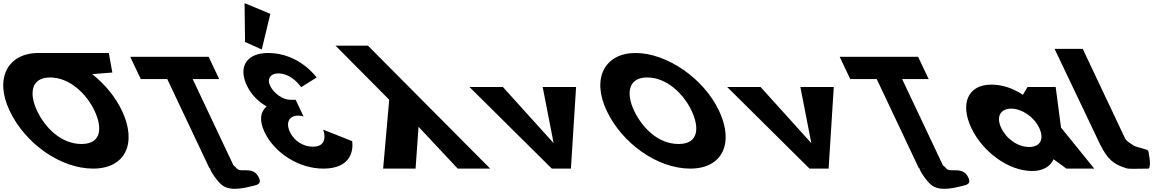

<svg xmlns="http://www.w3.org/2000/svg" viewBox="-182 -1060 7348 1207"><path d="M50.9 -363.9C1.6 -468.4 9.9 -572.8 132.7 -573L132.7 -573L133 -573H133.1C257.2 -573 362.7 -468.5 412.2 -363.9C461.6 -259.4 458.3 -154.8 330.8 -154.8C199.9 -154.8 100.3 -259.4 50.9 -363.9ZM59.9 -727 60 -726.9C-132.7 -726.6 -218.4 -568.6 -121.6 -363.9C-24.8 -159.1 196.6 -0.1 404 -0.1C605.4 -0.1 681.6 -159.1 584.7 -363.9C543 -452.3 475.9 -531.9 397.5 -594L524.1 -604L501.9 -727Z M702.9 -562.9H869.5L1134.7 -1.9L1138.7 -1.8C1135.9 9.2 1186.9 87 1219.6 108C1276.7 144.6 1363.8 119 1411.6 108C1438.7 102 1460.2 93.7 1448.3 63C1415.6 -21 1332.3 28.7 1307.5 0C1299.5 -9.2 1292.3 -16 1285.5 -20.9L1029.3 -562.9H1195.9L1129.6 -703.1H636.6ZM1174.4 -1.1C1166.4 -0.1 1157.8 -0.1 1148.2 -1.6Z M1358.5 -796.2 1463.5 -749.1 1517.5 -973 1355.4 -1040.2ZM1711.5 -511.8C1711.5 -511.8 1654.4 -598.5 1566 -598.5C1521 -598.5 1494.6 -566.2 1515.9 -521.2C1540 -470.2 1599.3 -432.8 1641.8 -432.8H1676.7L1726.1 -328.2C1726.1 -328.2 1710.1 -333.3 1693.1 -333.3C1637 -333.3 1612 -290.8 1640.5 -230.5C1668.7 -171 1726.8 -137.8 1785.5 -137.8C1890.9 -137.8 1849.6 -244.9 1849.6 -244.9L2031.7 -172.7C2031.7 -172.7 2065.6 -0.1 1849.7 -0.1C1699.3 -0.1 1544.2 -96.2 1480.7 -230.5C1445.8 -304.4 1455.3 -358 1494.1 -391.1C1441.7 -420.9 1397 -465.1 1369.7 -522.9C1313.5 -641.9 1370.2 -726.9 1503.6 -726.9C1700 -726.9 1808.4 -573 1808.4 -573Z M2695.5 0 2449.2 -263 2430.5 0H2226.5L2264.8 -433L1927.1 -773H2131.1L2899.5 0Z M2979.5 -513H2769.5L3287 0H3407L3439.5 -513H3229.5L3298.4 -160Z M3631.8 -363.9C3728.6 -159.1 3950 -0.1 4157.4 -0.1C4358.8 -0.1 4435 -159.1 4338.1 -363.9C4241.3 -568.8 4008.5 -726.9 3813.8 -726.9C3620.9 -726.9 3534.9 -568.8 3631.8 -363.9ZM3804.3 -363.9C3754.9 -468.5 3763.3 -573 3886.5 -573C4010.6 -573 4116.2 -468.5 4165.6 -363.9C4215 -259.4 4211.7 -154.8 4084.2 -154.8C3953.3 -154.8 3853.8 -259.4 3804.3 -363.9Z M4599.5 -513H4389.5L4907 0H5027L5059.5 -513H4849.5L4918.4 -160Z M5162.9 -562.9H5329.5L5594.7 -1.9L5598.7 -1.8C5595.9 9.2 5646.9 87 5679.6 108C5736.7 144.6 5823.8 119 5871.6 108C5898.7 102 5920.2 93.7 5908.3 63C5875.6 -21 5792.3 28.7 5767.5 0C5759.5 -9.2 5752.3 -16 5745.5 -20.9L5489.3 -562.9H5655.9L5589.6 -703.1H5096.6ZM5634.4 -1.1C5626.4 -0.1 5617.8 -0.1 5608.2 -1.6Z M5924 -256C5994.9 -106 6157.1 15 6307.1 15C6377.1 15 6422.4 -16 6440.6 -58H6442.6L6522 0H6697L6488 -258L6454.5 -513H6277.5L6248.6 -464C6187.3 -505 6119.4 -528 6050.4 -528C5900.4 -528 5853.1 -406 5924 -256ZM6112 -256C6078.4 -327 6107.8 -377 6174.8 -377C6240.8 -377 6317.4 -327 6351 -256C6384.1 -186 6357.7 -136 6288.7 -136C6216.7 -136 6145.1 -186 6112 -256Z M6447.5 -753H6624.5L6890.2 -191C6898.9 -173 6920.1 -161.8 6944.8 -145C6958.4 -135.7 7022.7 -124 7036.1 -113C7036.1 -113 7058.3 -21.3 7039.6 0C6955.5 0 6918.6 4.3 6896.1 -3C6816.3 -28.9 6782.3 -57.6 6736 -148L6735.5 -148L6726.8 -166.5C6721.8 -176.7 6716.8 -187.5 6711.4 -199L6711 -200Z"/></svg>

Font: Hussar
Style: BdOpOblFive
Weight: 700
Foundry: Cannot Into Space Fonts
Version: Version 2.00